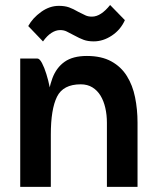

<svg xmlns="http://www.w3.org/2000/svg" viewBox="-20 -728 609 748"><path d="M147.5 -566.5 90 -626.5Q107.2 -657.8 140.1 -681.5Q173 -705.2 209.2 -705.2Q232.2 -705.2 248.8 -699.4Q265.2 -693.5 285.2 -681.8Q303.2 -672.5 313.5 -667.9Q323.8 -663.2 338.2 -663.2Q356 -663.2 373.8 -674.9Q391.5 -686.5 409 -708.5L466.5 -649.5Q450 -612.2 415.9 -589.5Q381.8 -566.8 345.2 -566.8Q322.2 -566.8 305.8 -572.9Q289.2 -579 269 -590.2Q251 -599.8 240 -605.2Q229 -610.8 214.2 -610.8Q197.5 -610.8 180.4 -599.8Q163.2 -588.8 147.5 -566.5ZM396.5 0V-249.8H515.8V0ZM396.5 -249.8Q396.5 -280.8 390.2 -307.9Q384 -335 371.6 -355.4Q359.2 -375.8 340 -387.6Q320.8 -399.5 294.5 -399.5Q226 -399.5 202 -351Q178 -302.5 178 -203.8Q178 -203.8 168.6 -203.8Q159.2 -203.8 159.2 -203.8Q159.2 -269.5 164 -325.6Q168.8 -381.8 184.1 -423.1Q199.5 -464.5 231.6 -487.2Q263.8 -510 318.5 -510Q375.2 -510 413.5 -489Q451.8 -468 474.2 -431.9Q496.8 -395.8 506.2 -349Q515.8 -302.2 515.8 -249.8ZM58.8 0V-500H125.5Q134.2 -500 143.5 -482.5Q152.8 -465 160.6 -439.6Q168.5 -414.2 173.2 -390.2Q178 -366.2 178 -354.2V0Z"/></svg>

Font: Haskoy
Style: Regular
Weight: 400
Designer: Ertekin Erdin
Foundry: Ertekin Erdin
Version: Version 1.500